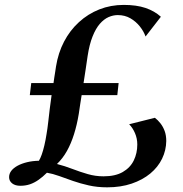

<svg xmlns="http://www.w3.org/2000/svg" viewBox="-20 -774 764 802"><path d="M427.5 8.5Q386.5 8.5 351 0.5Q315.5 -7.5 284.8 -18.2Q254 -29 227 -38.8Q200 -48.5 176 -52.5Q158.5 -35 141 -22.8Q123.5 -10.5 105 -4.2Q86.5 2 65 2Q43.5 2 30.8 -8Q18 -18 18 -34Q18 -48.5 27.2 -60.5Q36.5 -72.5 53.5 -81.8Q70.5 -91 93.2 -96.5Q116 -102 142.5 -102.5Q148.5 -112 154.2 -128Q160 -144 165.2 -166.2Q170.5 -188.5 174.5 -214.5Q178.5 -237.5 181.5 -264.8Q184.5 -292 188 -320.8Q191.5 -349.5 195.5 -376.5H104.5L110.5 -427H203.5Q205 -438.5 206.8 -450.2Q208.5 -462 210.5 -473.5Q212.5 -485 214 -496.5Q223 -553 247.5 -600Q272 -647 309.8 -681.5Q347.5 -716 395 -734.8Q442.5 -753.5 497 -753.5Q550 -753.5 587.8 -740.8Q625.5 -728 652 -704L588 -621.5Q580.5 -643 564.2 -663.5Q548 -684 524.8 -697.5Q501.5 -711 472 -711Q452.5 -711 433.2 -702.5Q414 -694 397 -674.5Q380 -655 366.8 -622Q353.5 -589 346 -540Q342 -513 337.8 -484.2Q333.5 -455.5 329 -427H475.5L470 -376.5H321Q318.5 -361 315.5 -341.8Q312.5 -322.5 309 -298Q301.5 -252.5 289.2 -213.5Q277 -174.5 259.5 -143.2Q242 -112 218 -89Q251 -80.5 282.8 -68.2Q314.5 -56 346.5 -46.8Q378.5 -37.5 412.5 -37.5Q461.5 -37.5 492.8 -55.5Q524 -73.5 538.8 -103.8Q553.5 -134 553.5 -170.5Q553.5 -195.5 543.8 -218Q534 -240.5 519.5 -255L627 -282Q639.5 -272.5 650.2 -258.8Q661 -245 667.8 -226.8Q674.5 -208.5 674.5 -185Q674 -146 657 -111Q640 -76 607.8 -49.2Q575.5 -22.5 530 -7Q484.5 8.5 427.5 8.5Z"/></svg>

Font: Merriweather 96pt SemiBold
Style: Italic
Weight: 600
Italic angle: -7.8°
Version: Version 2.101